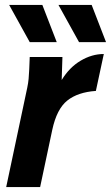

<svg xmlns="http://www.w3.org/2000/svg" viewBox="-20 -755 448 775"><path d="M5 0 90 -401Q94 -420 95.5 -437Q97 -454 98 -475L100 -525H232L229 -432Q260 -483 305.5 -510Q351 -537 399 -537L367 -388Q294 -383 251.5 -349Q209 -315 191 -231L142 0ZM17 -735H151L209 -585H100ZM216 -735H350L408 -585H299Z"/></svg>

Font: Radio Canada Condensed
Style: Bold Italic
Weight: 700
Width: 3
Italic angle: -12°
Designer: Charles Daoud, Etienne Aubert Bonn, Alexandre Saumier Demers, Jacques Le Bailly
Foundry: Radio-Canada
Version: Version 2.104; ttfautohint (v1.8.4.7-5d5b);gftools[0.9.28.de